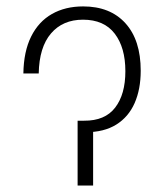

<svg xmlns="http://www.w3.org/2000/svg" viewBox="-20 -573 506 593"><path d="M52.2 -346.2Q53.2 -414.1 76.2 -460.2Q99.1 -506.3 140.4 -529.8Q181.6 -553.2 236.8 -553.2Q320.3 -553.2 367.4 -501.2Q414.6 -449.2 414.6 -354.5Q414.6 -297.4 395.8 -254.6Q377 -211.9 339.1 -188.2Q301.3 -164.6 244.1 -164.6H230V-200.2H239.7Q304.2 -199.7 335.7 -240.7Q367.2 -281.7 367.2 -353Q367.2 -426.3 334.2 -469.2Q301.3 -512.2 236.3 -512.2Q173.8 -512.2 137.5 -469.7Q101.1 -427.2 99.6 -346.2ZM219.7 -200.2H267.6V0H219.7Z"/></svg>

Font: Inter 28pt ExtraLight
Style: Regular
Weight: 250
Designer: Rasmus Andersson
Foundry: rsms
Version: Version 4.001;git-66647c0bb